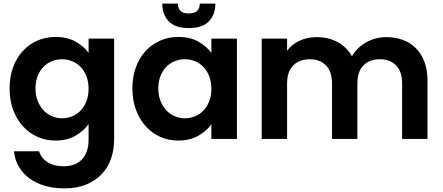

<svg xmlns="http://www.w3.org/2000/svg" viewBox="-20 -767 2444 1060"><path d="M33 -279Q33 -344 52.5 -396.5Q72 -449 106.5 -486Q141 -523 187 -543Q233 -563 286 -563Q352 -563 398 -537Q444 -511 469 -475V-554H610V4Q610 60 593 109Q576 158 541.5 194.5Q507 231 455.5 252Q404 273 336 273Q277 273 228.5 259Q180 245 143.5 218.5Q107 192 84.5 154Q62 116 57 68H196Q207 106 243 128.5Q279 151 332 151Q361 151 386 142.5Q411 134 429.5 116Q448 98 458.5 70.5Q469 43 469 4V-82Q444 -46 398 -18.5Q352 9 286 9Q233 9 187 -11.5Q141 -32 106.5 -70Q72 -108 52.5 -161Q33 -214 33 -279ZM469 -277Q469 -316 457 -346.5Q445 -377 424.5 -398Q404 -419 377.5 -429.5Q351 -440 322 -440Q294 -440 267.5 -429.5Q241 -419 221 -399Q201 -379 188.5 -348.5Q176 -318 176 -279Q176 -240 188.5 -209Q201 -178 221 -157Q241 -136 267.5 -125Q294 -114 322 -114Q351 -114 377.5 -124.5Q404 -135 424.5 -156Q445 -177 457 -207.5Q469 -238 469 -277Z M711 -279Q711 -344 730.5 -396.5Q750 -449 784.5 -486Q819 -523 865 -543Q911 -563 964 -563Q1031 -563 1076.5 -536.5Q1122 -510 1147 -475V-554H1288V0H1147V-81Q1122 -45 1075.5 -18Q1029 9 963 9Q910 9 864.5 -11.5Q819 -32 784.5 -70Q750 -108 730.5 -161Q711 -214 711 -279ZM1147 -277Q1147 -316 1135 -346.5Q1123 -377 1102.5 -398Q1082 -419 1055.5 -429.5Q1029 -440 1000 -440Q972 -440 945.5 -429.5Q919 -419 899 -399Q879 -379 866.5 -348.5Q854 -318 854 -279Q854 -240 866.5 -209Q879 -178 899 -157Q919 -136 945.5 -125Q972 -114 1000 -114Q1029 -114 1055.5 -124.5Q1082 -135 1102.5 -156Q1123 -177 1135 -207.5Q1147 -238 1147 -277ZM962 -747Q962 -724 975 -708.5Q988 -693 1022 -693Q1057 -693 1070 -708.5Q1083 -724 1083 -747H1169Q1169 -687 1133.5 -649.5Q1098 -612 1022 -612Q947 -612 911.5 -649.5Q876 -687 876 -747Z M2200 -306Q2200 -372 2166.5 -406Q2133 -440 2077 -440Q2020 -440 1986.5 -406Q1953 -372 1953 -306V0H1813V-306Q1813 -372 1779.5 -406Q1746 -440 1690 -440Q1633 -440 1599 -406Q1565 -372 1565 -306V0H1425V-554H1565V-487Q1591 -522 1633.5 -542Q1676 -562 1728 -562Q1793 -562 1843.5 -535Q1894 -508 1923 -456Q1950 -504 2001 -533Q2052 -562 2113 -562Q2163 -562 2204.5 -546.5Q2246 -531 2276 -501Q2306 -471 2323 -426.5Q2340 -382 2340 -325V0H2200Z"/></svg>

Font: SVN-Poppins SemiBold
Style: Regular
Weight: 600
Designer: Ninad Kale (Devanagari), Jonny Pinhorn (Latin)
Foundry: Indian Type Foundry
Version: Version 3.002 2017